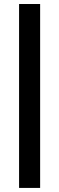

<svg xmlns="http://www.w3.org/2000/svg" viewBox="-20 -749 290 942"><path d="M73.6 173H176.9V-729.3H73.6Z"/></svg>

Font: Secuela Black
Style: Regular
Weight: 900
Designer: Fernando Haro
Foundry: deFharo
Version: Version 1.704